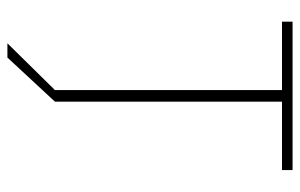

<svg xmlns="http://www.w3.org/2000/svg" viewBox="-162 -502 790 505"><g transform="rotate(90 232.5 -250.0)"><path d="M94.4 125 217.4 0V-597.2H37.5V-625H427.8V-597.2H247.9V0L131.9 125Z"/></g></svg>

Font: Afacad Flux Thin
Style: Regular
Weight: 250
Designer: Kristian Moeller
Foundry: Dicotype
Version: Version 1.100